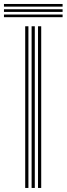

<svg xmlns="http://www.w3.org/2000/svg" viewBox="-64 -930 330 950"><path d="M124.1 0V-800H139.9V0ZM60.7 0V-800H76.6V0ZM92.4 0V-800H108.2V0ZM-44.4 -897.2V-910.3H245.7V-897.2ZM-44.4 -845V-858.1H245.7V-845ZM-44.4 -871.1V-884.2H245.7V-871.1Z"/></svg>

Font: Big Shoulders Inline Text Thin
Style: Regular
Weight: 100
Designer: Patric King
Foundry: XO Type Co
Version: Version 2.002